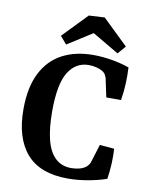

<svg xmlns="http://www.w3.org/2000/svg" viewBox="-86 -826 700 898"><g transform="rotate(10 264.0 -377.0)"><path d="M298 9Q166 9 102 -64.5Q38 -138 38 -274Q38 -379 72.5 -447Q107 -515 169.5 -548Q232 -581 317 -581Q358 -581 403.5 -573.5Q449 -566 488 -552Q490 -517 488.5 -477.5Q487 -438 480 -396H410L391 -486Q388 -494 384 -501Q380 -508 371 -514Q360 -521 342 -526Q324 -531 304 -531Q242 -531 207 -474.5Q172 -418 172 -288Q172 -210 185.5 -155Q199 -100 229 -71Q259 -42 306 -42Q326 -42 345 -47Q364 -52 378 -64Q383 -69 387 -74.5Q391 -80 394 -91L419 -172L488 -166Q490 -134 488.5 -97Q487 -60 481 -22Q445 -9 395 0Q345 9 298 9ZM151 -643 263 -759 338 -763 459 -646 426 -608 300 -682 182 -607Z"/></g></svg>

Font: Yrsa SemiBold
Style: Regular
Weight: 600
Version: Version 2.004